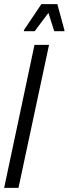

<svg xmlns="http://www.w3.org/2000/svg" viewBox="-21 -904 330 924"><path d="M-1 0 145 -688H215L68 0ZM94 -754V-759L178 -884H255L289 -759V-754H240L212 -842L146 -754Z"/></svg>

Font: Saira UltraCondensed Medium
Style: Italic
Weight: 500
Width: 1
Italic angle: -12°
Designer: Hector Gatti with collaboration of the Omnibus-Type team
Foundry: Omnibus-Type
Version: Version 1.101